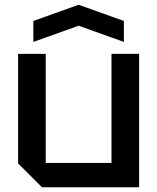

<svg xmlns="http://www.w3.org/2000/svg" viewBox="-20 -786 660 806"><path d="M564 -560V0H156L56 -100V-560H172V-102H448V-560ZM120 -610V-698L310 -766L500 -698V-610L310 -678Z"/></svg>

Font: Tektur Medium
Style: Regular
Weight: 500
Designer: Adam Jagosz
Foundry: Adam Jagosz
Version: Version 1.005;gftools[0.9.30]